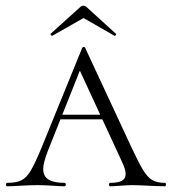

<svg xmlns="http://www.w3.org/2000/svg" viewBox="-20 -651 600 671"><path d="M191 -250H373L380 -234H175ZM556 0Q538 0 498 -2Q460 -4 442 -4Q428 -4 402 -2Q378 0 365 0Q361 0 361 -6Q361 -12 365 -12Q392 -12 405.5 -19Q419 -26 419 -43Q419 -59 407 -84L249 -426L271 -434L147 -123Q131 -81 131 -61Q131 -35 149.5 -23.5Q168 -12 205 -12Q210 -12 210 -6Q210 0 205 0Q190 0 164 -2Q136 -4 112 -4Q87 -4 53 -2Q23 0 5 0Q1 0 1 -6Q1 -12 5 -12Q36 -12 54 -20.5Q72 -29 87 -54Q102 -79 124 -132L267 -483Q269 -487 273 -487Q277 -487 278 -483L439 -137Q465 -81 480.5 -56Q496 -31 512.5 -21.5Q529 -12 556 -12Q560 -12 560 -6Q560 0 556 0ZM272 -631Q278 -631 283 -626L385 -533Q386 -533 386 -531Q386 -529 383.5 -527Q381 -525 380 -526L272 -588L163 -526Q161 -525 158 -528.5Q155 -532 157 -533L260 -626Q265 -631 272 -631Z"/></svg>

Font: Cormorant SC Light
Style: Regular
Weight: 300
Designer: Christian Thalmann (Catharsis Fonts)
Foundry: Catharsis Fonts
Version: Version 4.000